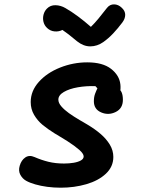

<svg xmlns="http://www.w3.org/2000/svg" viewBox="-20 -842 660 884"><path d="M100.1 -9.8Q83.4 -19.2 73.6 -37.4Q63.8 -55.5 70.8 -79.1Q78.2 -104.6 96.5 -117.1Q114.8 -129.6 139.2 -118.8Q170.6 -105.1 203 -97.1Q235.5 -89.1 274.7 -89.1Q298.7 -89.1 319.2 -92.6Q339.7 -96.1 352.4 -103.3Q365.2 -110.6 365.2 -121.8Q365.2 -134.2 345 -152.1Q324.8 -169.9 289.7 -192.5Q274 -202 266.6 -206.7Q259.2 -211.4 244.1 -220.4L231.3 -228Q198.8 -248.2 175.5 -267.6Q152.3 -287 136.9 -313.3Q121.4 -339.7 121.4 -372.2Q121.4 -423.2 158.8 -465Q196.2 -506.8 256.7 -530.9Q317.2 -554.9 381.8 -554.9Q452.7 -554.9 491.1 -525.2Q529.5 -495.4 534.2 -453.7Q539 -412 515.8 -378.9L521.3 -437Q534.8 -429.5 540.3 -416.1Q545.8 -402.8 545.8 -382.4Q545.8 -342.6 512.5 -326.3Q479.2 -310 445.8 -324.5Q412.2 -338.9 412.2 -375.8Q412.2 -386.2 413.6 -394.5Q415 -402.8 417.8 -410.3Q420.3 -418 423.2 -423.8Q426 -429.6 428.5 -435.4L419.3 -445.3Q377.8 -446.9 338.4 -440.1Q299.1 -433.3 273.9 -418.5Q248.7 -403.8 248.7 -383.2Q248.7 -368 262.5 -352.1Q276.3 -336.2 297.3 -321.1Q318.3 -306.1 347.3 -288.9Q355.6 -284.1 360.2 -281.6Q364.8 -279.1 372.6 -274.2L380.8 -269.4Q417.2 -247.8 443.3 -225.2Q469.5 -202.7 485.7 -176Q501.8 -149.2 501.8 -119.5Q501.8 -74.4 467.5 -42.2Q433.1 -10 377.5 6.1Q322 22.2 259.5 22.2Q227.9 22.2 197.6 18.2Q167.3 14.2 142.2 6.9Q117 -0.3 100.1 -9.8ZM196.8 -713.2Q211.6 -699.2 231.2 -697.4Q250.8 -695.6 267.4 -704.2Q295.9 -684.8 323 -661.6L335.1 -651.7Q364.6 -628.3 396.1 -628.5Q427.6 -628.7 455.6 -648.3Q479.2 -665 500.6 -687.6Q521.9 -710.2 542.9 -738Q556.2 -755.6 556.5 -773.4Q556.7 -791.2 540.9 -806Q524.8 -821.7 505.2 -821.9Q485.6 -822.1 472.7 -805.8Q450.6 -777.2 433.5 -756.6Q416.5 -736 398.5 -718.3Q369.5 -743.9 338.9 -766.7Q308.2 -789.4 281.2 -804.8Q259.3 -817.5 235.7 -818Q212.1 -818.6 196.2 -802.5Q184.9 -791.2 180.5 -774.8Q176.2 -758.2 180.1 -741.7Q184.1 -725.1 196.8 -713.2Z"/></svg>

Font: Monaspace Radon Var
Style: Regular
Weight: 400
Designer: Riley Cran and the Lettermatic Team
Version: Version 1.000 (Monaspace Radon Var)